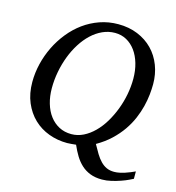

<svg xmlns="http://www.w3.org/2000/svg" viewBox="-122 -790 966 1054"><g transform="rotate(15 361.0 -263.5)"><path d="M577.1 -418Q577.1 -465.3 565.4 -505.4Q553.7 -545.4 532.5 -574.5Q511.2 -603.5 481.7 -619.9Q452.1 -636.2 416 -636.2Q378.9 -636.2 345.2 -620.8Q311.5 -605.5 283 -578.6Q254.4 -551.8 231.2 -515.1Q208 -478.5 191.9 -436Q175.8 -393.6 167 -347.2Q158.2 -300.8 158.2 -253.9Q158.2 -207 169.9 -167.2Q181.6 -127.4 203.4 -98.6Q225.1 -69.8 256.1 -53.5Q287.1 -37.1 326.2 -37.1Q361.8 -37.1 394.3 -53.2Q426.8 -69.3 454.8 -97.2Q482.9 -125 505.4 -162.4Q527.8 -199.7 543.9 -241.9Q560.1 -284.2 568.6 -329.3Q577.1 -374.5 577.1 -418ZM722.2 110.8Q716.3 113.8 699.2 122.1Q682.1 130.4 658.2 138.7Q634.3 147 606.9 153.6Q579.6 160.2 553.2 160.2Q514.6 160.2 485.8 148.9Q457 137.7 435.3 117.7Q413.6 97.7 397.2 70.8Q380.9 43.9 367.2 12.2Q356 13.2 342.5 14.6Q329.1 16.1 316.9 16.1Q261.7 16.1 212.4 -2.2Q163.1 -20.5 126.2 -55.7Q89.4 -90.8 67.6 -142.1Q45.9 -193.4 45.9 -258.8Q45.9 -310.5 58.3 -362.3Q70.8 -414.1 94 -461.7Q117.2 -509.3 150.4 -550.5Q183.6 -591.8 225.1 -622.1Q266.6 -652.3 316.2 -669.7Q365.7 -687 420.9 -687Q481.9 -687 531.7 -666.5Q581.5 -646 616.7 -609.9Q651.9 -573.7 670.9 -524.4Q689.9 -475.1 689.9 -418Q689.9 -391.1 686.5 -358.4Q683.1 -325.7 674.3 -290.3Q665.5 -254.9 649.9 -218.3Q634.3 -181.6 609.9 -146.2Q585.4 -110.8 551.3 -78.6Q517.1 -46.4 471.2 -20Q486.3 7.8 500 30.3Q513.7 52.7 529.3 68.8Q544.9 85 563.5 93.5Q582 102.1 606.9 102.1Q621.6 102.1 637 98.9Q652.3 95.7 667.5 90.8Q682.6 85.9 696.5 80.1Q710.4 74.2 722.2 68.8Z"/></g></svg>

Font: Charis SIL Eur
Style: Italic
Weight: 400
Italic angle: -11°
Foundry: SIL International
Version: Version 5.000